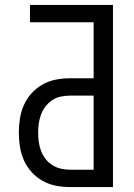

<svg xmlns="http://www.w3.org/2000/svg" viewBox="-20 -755 540 775"><path d="M436 0H262Q233 0 205 -5.5Q177 -11 152 -25Q127 -39 107.5 -60.5Q88 -82 76.5 -108Q65 -134 60.5 -162.5Q56 -191 56 -220Q56 -248 60.5 -276.5Q65 -305 76.5 -331Q88 -357 107.5 -378.5Q127 -400 152 -414Q177 -428 205 -433.5Q233 -439 262 -439H358V-665H101V-735H436ZM262 -70H358V-369H262Q243 -369 224.5 -365Q206 -361 190.5 -350.5Q175 -340 163.5 -325Q152 -310 145.5 -292.5Q139 -275 136.5 -256.5Q134 -238 134 -220Q134 -201 136.5 -182.5Q139 -164 145.5 -146.5Q152 -129 163.5 -114Q175 -99 190.5 -89Q206 -79 224.5 -74.5Q243 -70 262 -70Z"/></svg>

Font: Iosevka Term
Style: Regular
Weight: 400
Monospace: yes
Designer: Belleve Invis
Foundry: Belleve Invis
Version: Version 30.0.1